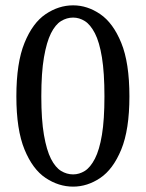

<svg xmlns="http://www.w3.org/2000/svg" viewBox="-20 -679 540 712"><path d="M133.2 -321.6Q133.2 -234.8 143 -178.4Q152.8 -122 169 -90.1Q185.3 -58.2 206.4 -45.2Q227.5 -32.3 251.2 -32.3Q273.9 -32.3 294.6 -45.2Q315.2 -58.2 332 -90.6Q348.7 -123 358 -178.9Q367.3 -234.8 367.3 -321.6Q367.3 -409.4 358 -466.2Q348.7 -523.1 332 -555.5Q315.2 -587.9 294.6 -600.8Q273.9 -613.8 251.2 -613.8Q227.5 -613.8 206.4 -600.8Q185.3 -587.9 169 -555.5Q152.8 -523.1 143 -466.2Q133.2 -409.4 133.2 -321.6ZM251.2 -659.2Q303.8 -659.2 351.6 -626.6Q399.5 -594 429.7 -520Q459.9 -446.1 459.9 -321.6Q459.9 -198.1 429.7 -124.6Q399.5 -51.2 351.6 -19Q303.8 13.1 251.2 13.1Q197.7 13.1 149.3 -19Q101 -51.2 70.9 -124.6Q40.7 -198.1 40.7 -321.6Q40.7 -446.1 70.9 -520Q101 -594 149.3 -626.6Q197.7 -659.2 251.2 -659.2Z"/></svg>

Font: Adobe Variable Font Prototype
Style: Regular
Weight: 389
Designer: Frank Grießhammer
Foundry: Adobe
Version: Version 1.004;hotconv 1.0.113;makeotfexe 2.5.65598